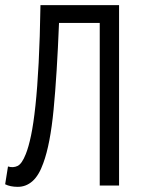

<svg xmlns="http://www.w3.org/2000/svg" viewBox="-24 -720 546 745"><path d="M363 -631H205Q197 -430 184 -295Q171 -160 144 -87Q127 -39 102 -17Q77 5 45 5Q16 5 -4 -5L7 -74Q27 -68 44 -76Q61 -84 76 -122Q87 -149 96.5 -194.5Q106 -240 113.5 -310Q121 -380 126 -476Q131 -572 133 -700H438V0H363Z"/></svg>

Font: PT Sans Narrow
Style: Regular
Weight: 400
Width: 3
Designer: A.Korolkova, O.Umpeleva, V.Yefimov
Foundry: ParaType Ltd
Version: Version 2.003W OFL